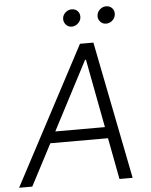

<svg xmlns="http://www.w3.org/2000/svg" viewBox="-77 -961 794 1011"><g transform="rotate(-5 320.0 -456.0)"><path d="M52.2 0H-17.4L367.9 -727.3H438.9L582.7 0H513.1L471.6 -219.1H166.9ZM198.2 -278.8H460.6L392 -641H387.4ZM514.6 -821Q495 -821 482.4 -836.1Q469.8 -851.2 473.4 -871.1Q476.6 -888.5 490.6 -900.2Q504.6 -911.9 521.3 -911.9Q542.6 -911.9 554.9 -897.4Q567.1 -882.8 563.6 -861.9Q560.7 -844.8 546.7 -832.9Q532.7 -821 514.6 -821ZM332.7 -821Q313.6 -821 301.1 -836.1Q288.7 -851.2 291.5 -871.1Q294 -888.1 308.4 -900Q322.8 -911.9 339.5 -911.9Q360.8 -911.9 372.9 -897.5Q384.9 -883.2 381.7 -861.9Q378.9 -845.5 364.9 -833.3Q350.9 -821 332.7 -821Z"/></g></svg>

Font: Karasuma Gothic
Style: Light Italic
Weight: 300
Italic angle: 9.39998°
Designer: Rasmus Andersson / Ryoko Nishizuka
Foundry: rsms
Version: Version 1.00